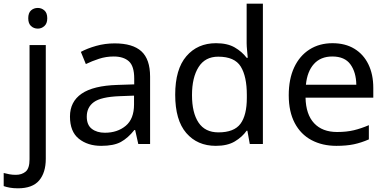

<svg xmlns="http://www.w3.org/2000/svg" viewBox="-75 -780 2093 1040"><path d="M78 -681Q78 -710 93 -723.5Q108 -737 130 -737Q150 -737 165.5 -723.5Q181 -710 181 -681Q181 -653 165.5 -639Q150 -625 130 -625Q108 -625 93 -639Q78 -653 78 -681ZM22 240Q-3 240 -22 236.5Q-41 233 -55 228V157Q-40 161 -24 164Q-8 167 11 167Q43 167 64 149.5Q85 132 85 83V-536H173V80Q173 155 137 197.5Q101 240 22 240Z M546 -545Q644 -545 691 -502Q738 -459 738 -365V0H674L657 -76H653Q618 -32 579.5 -11Q541 10 473 10Q400 10 352 -28.5Q304 -67 304 -149Q304 -229 367 -272.5Q430 -316 561 -320L652 -323V-355Q652 -422 623 -448Q594 -474 541 -474Q499 -474 461 -461.5Q423 -449 390 -433L363 -499Q398 -518 446 -531.5Q494 -545 546 -545ZM572 -259Q472 -255 433.5 -227Q395 -199 395 -148Q395 -103 422.5 -82Q450 -61 493 -61Q561 -61 606 -98.5Q651 -136 651 -214V-262Z M1094 10Q994 10 934 -59.5Q874 -129 874 -267Q874 -405 934.5 -475.5Q995 -546 1095 -546Q1157 -546 1196.5 -523Q1236 -500 1261 -467H1267Q1266 -480 1263.5 -505.5Q1261 -531 1261 -546V-760H1349V0H1278L1265 -72H1261Q1237 -38 1197 -14Q1157 10 1094 10ZM1108 -63Q1193 -63 1227.5 -109.5Q1262 -156 1262 -250V-266Q1262 -366 1229 -419.5Q1196 -473 1107 -473Q1036 -473 1000.5 -416.5Q965 -360 965 -265Q965 -169 1000.5 -116Q1036 -63 1108 -63Z M1726 -546Q1795 -546 1844.5 -516Q1894 -486 1920.5 -431.5Q1947 -377 1947 -304V-251H1580Q1582 -160 1626.5 -112.5Q1671 -65 1751 -65Q1802 -65 1841.5 -74.5Q1881 -84 1923 -102V-25Q1882 -7 1842 1.5Q1802 10 1747 10Q1671 10 1612.5 -21Q1554 -52 1521.5 -113.5Q1489 -175 1489 -264Q1489 -352 1518.5 -415Q1548 -478 1601.5 -512Q1655 -546 1726 -546ZM1725 -474Q1662 -474 1625.5 -433.5Q1589 -393 1582 -321H1855Q1854 -389 1823 -431.5Q1792 -474 1725 -474Z"/></svg>

Font: Noto Sans Mayan Numerals
Style: Regular
Weight: 400
Designer: Monotype Design Team
Foundry: Monotype Imaging Inc.
Version: Version 2.001; ttfautohint (v1.8.4.7-5d5b)